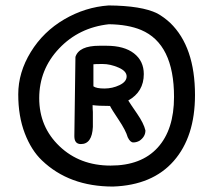

<svg xmlns="http://www.w3.org/2000/svg" viewBox="-20 -685 800 705"><path d="M379 -665Q500 -664 557 -636Q581 -623 605 -601Q696 -513 696 -336Q696 -183 618 -94Q540 -5 395 0Q234 0 134 -96Q95 -133 71 -195.5Q47 -258 47 -338.5Q47 -419 93 -494Q139 -569 216 -614Q293 -659 379 -665ZM619 -329Q619 -524 498 -575Q450 -595 380 -596Q270 -584 197 -507Q124 -430 124 -324.5Q124 -219 198.5 -148Q273 -77 386 -77Q499 -77 559 -143Q619 -209 619 -329ZM371 -517Q436 -517 472 -489Q508 -461 508 -413Q508 -348 451 -316Q459 -303 483.5 -267.5Q508 -232 514 -206Q514 -183 492 -168Q481 -162 469.5 -162Q458 -162 449 -181Q442 -206 415.5 -245.5Q389 -285 384 -296Q341 -296 320 -299Q320 -285 321 -274V-219Q318 -156 277 -156Q253 -156 253 -185L257 -476Q270 -517 345 -517ZM323 -449V-368Q334 -360 363.5 -360Q393 -360 419 -372.5Q445 -385 445 -404.5Q445 -424 415 -437Q385 -450 357 -450Q329 -450 323 -449Z"/></svg>

Font: Patrick Hand SC
Style: Regular
Weight: 400
Designer: Patrick Wagesreiter
Foundry: Patrick Wagesreiter
Version: Version 1.003;PS 001.003;hotconv 1.0.70;makeotf.lib2.5.58329